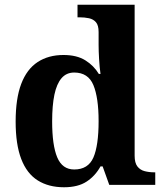

<svg xmlns="http://www.w3.org/2000/svg" viewBox="-20 -780 689 810"><path d="M250 10Q185 10 139 -19Q93 -48 69.5 -109.5Q46 -171 46 -267Q46 -364 69.5 -426Q93 -488 138.5 -518Q184 -548 248 -548Q304 -548 340 -525.5Q376 -503 397 -468H404Q400 -496 398 -531Q396 -566 396 -590V-645Q396 -673 385 -686Q374 -699 355.5 -703Q337 -707 315 -707H307V-760H548V-123Q548 -93 559.5 -78Q571 -63 590 -58Q609 -53 631 -53H635V0H441L413 -78H404Q382 -38 345.5 -14Q309 10 250 10ZM293 -65Q352 -65 374 -115.5Q396 -166 396 -269Q396 -368 374 -421Q352 -474 293 -474Q260 -474 239.5 -450Q219 -426 209.5 -380.5Q200 -335 200 -268Q200 -167 221.5 -116Q243 -65 293 -65Z"/></svg>

Font: Noto Serif Tamil
Style: Bold
Weight: 700
Designer: Indian Type Foundry, Tom Grace, and the Monotype Design Team
Foundry: Monotype Imaging Inc.
Version: Version 2.003